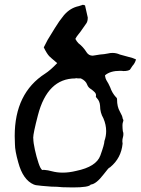

<svg xmlns="http://www.w3.org/2000/svg" viewBox="-20 -782 600 816"><path d="M289.6 14.6Q263.2 14.6 245.6 13.7Q222.2 11.2 198.7 11.2Q150.9 7.8 132.3 4.9L124 2.4Q77.6 -17.1 57.6 -91.8Q43.5 -141.6 43.5 -168.9L42.5 -204.1Q42.5 -386.2 171.9 -469.2Q193.4 -482.9 223.1 -513.7Q192.4 -539.6 189.5 -543Q179.2 -553.7 166 -580.6L182.6 -612.8Q196.8 -635.3 213.6 -663.3Q230.5 -691.4 252.4 -718.3L253.4 -719.2Q279.3 -748.5 314.5 -755.9L329.6 -760.7Q330.6 -761.7 333 -761.7Q334 -761.7 336.4 -760.5Q338.9 -759.3 341.3 -759.3L353 -707.5Q353 -691.4 347.2 -683.1Q337.4 -669.9 329.3 -657.7Q321.3 -645.5 313.2 -636Q305.2 -626.5 300.3 -616.7Q306.2 -605.5 313 -598.6Q334 -582.5 348.1 -559.6Q357.4 -545.4 374 -545.4L380.9 -546.4Q392.6 -548.8 405.3 -550.3Q422.9 -551.3 439 -554.7Q448.2 -557.1 458 -557.1Q474.1 -557.1 489.3 -550.3L543 -535.6Q547.4 -534.2 551 -532.5Q554.7 -530.8 558.1 -529.3Q553.2 -512.7 543 -502L532.2 -485.8Q523.9 -480 504.4 -480Q500 -481 490.2 -481Q448.2 -481 426.3 -461.9Q427.2 -459.5 427.2 -455.6Q428.7 -447.3 432.1 -441.4Q441.4 -426.8 448.2 -411.1Q456.5 -386.7 473.1 -368.7Q477.5 -366.2 477.5 -358.9Q477.5 -328.6 489.3 -308.1Q501 -287.6 501 -279.3Q503.4 -275.4 503.9 -272.9Q504.4 -270.5 504.4 -268.6L503.4 -266.1Q500.5 -257.8 500.5 -250.5Q500.5 -236.8 502 -224.6Q504.4 -218.8 504.4 -212.9Q504.4 -204.1 502.2 -197.5Q500 -190.9 500 -181.2L501 -171.4Q495.1 -109.9 448.2 -71.3Q448.2 -69.8 445.3 -69.8Q442.4 -69.8 420.4 -41Q388.7 0.5 365.7 2.4Q357.9 14.6 289.6 14.6ZM246.6 -48.3Q273.9 -48.3 303.7 -55.7Q389.2 -73.2 406.5 -121.1Q423.8 -168.9 423.8 -182.6Q431.2 -203.6 431.2 -224.6Q431.2 -252 419.4 -279.3Q405.3 -303.2 405.3 -332.5Q403.8 -352.1 392.6 -363.8Q387.7 -368.7 387.2 -372.1L388.2 -376.5Q388.2 -384.3 382.1 -390.4Q376 -396.5 368.2 -402.3Q355 -409.7 350.6 -421.9Q344.7 -439 323.7 -448.7H312L303.7 -449.7Q301.3 -449.7 300.3 -448.7Q181.6 -448.7 141.1 -292Q121.1 -215.3 121.1 -196.3L121.6 -192.4Q121.6 -176.3 128.2 -146Q134.8 -115.7 143.6 -89.4Q152.3 -63 160.2 -59.1Q162.1 -60.1 166 -60.1Q168.5 -60.1 171.4 -59.6Q182.1 -59.1 200.2 -54.2Q222.2 -48.3 246.6 -48.3Z"/></svg>

Font: Kurland
Style: Regular
Weight: 400
Designer: GGBot
Version: 0.22